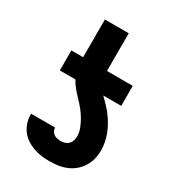

<svg xmlns="http://www.w3.org/2000/svg" viewBox="-180 -838 859 948"><g transform="rotate(30 250.0 -363.5)"><path d="M249 8Q226 8 202.5 5Q179 2 157 -6Q135 -14 115.5 -27Q96 -40 82 -59Q68 -78 61 -100.5Q54 -123 54 -146V-150H191V-149Q191 -139 196 -130Q201 -121 209.5 -115.5Q218 -110 228.5 -108Q239 -106 249 -106Q261 -106 272.5 -110Q284 -114 292 -122.5Q300 -131 303.5 -142.5Q307 -154 307 -166Q307 -190 298 -212.5Q289 -235 277 -255.5Q265 -276 249.5 -295Q234 -314 217.5 -331Q201 -348 185.5 -366.5Q170 -385 159 -406H70V-520H137V-735H273V-520H420V-406H318Q335 -389 351 -372.5Q367 -356 381 -337Q395 -318 406.5 -298Q418 -278 426.5 -256Q435 -234 439.5 -211Q444 -188 444 -165Q444 -140 438 -116Q432 -92 419 -71Q406 -50 387 -34Q368 -18 345 -8.5Q322 1 297.5 4.5Q273 8 249 8Z"/></g></svg>

Font: Iosevka Term Curly Heavy
Style: Regular
Weight: 900
Designer: Belleve Invis
Foundry: Belleve Invis
Version: Version 32.3.0